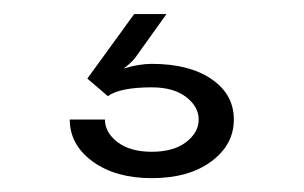

<svg xmlns="http://www.w3.org/2000/svg" viewBox="-20 -45 432 273"><path d="M170.8 -25H216.7L175 33.3Q170 41.7 155.8 52.5Q177.5 45.8 195.8 45.8Q249.2 45.8 280.8 67.5Q312.5 89.2 312.5 125Q312.5 160.8 280.4 184.6Q248.3 208.3 195.8 208.3Q144.2 208.3 111.7 184.6Q79.2 160.8 79.2 125H129.2Q129.2 143.3 147.1 157.1Q165 170.8 195.8 170.8Q226.7 170.8 244.6 157.1Q262.5 143.3 262.5 125Q262.5 106.7 244.6 92.9Q226.7 79.2 195.8 79.2Q150.8 79.2 133.3 91.7L104.2 66.7Z"/></svg>

Font: BoonBaan
Style: Regular
Weight: 400
Designer: Sungsit Sawaiwan
Foundry: FontUni
Version: Version 2.0